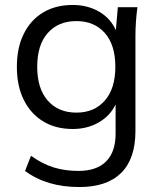

<svg xmlns="http://www.w3.org/2000/svg" viewBox="-20 -531 643 774"><path d="M300 223Q168 223 81 158L105 97Q151 130 196.5 144Q242 158 296 158Q370 158 408 119.5Q446 81 446 8V-110Q424 -64 378 -37.5Q332 -11 273 -11Q204 -11 153.5 -42Q103 -73 75.5 -129Q48 -185 48 -262Q48 -338 75.5 -394Q103 -450 153.5 -480.5Q204 -511 273 -511Q333 -511 379.5 -484Q426 -457 447 -409L455 -502H534Q530 -473 528 -443.5Q526 -414 526 -386V-3Q526 109 468.5 166Q411 223 300 223ZM288 -77Q360 -77 402.5 -125.5Q445 -174 445 -262Q445 -350 402.5 -398Q360 -446 288 -446Q215 -446 172.5 -398Q130 -350 130 -262Q130 -174 172.5 -125.5Q215 -77 288 -77Z"/></svg>

Font: Winston
Style: Regular
Weight: 400
Designer: Original fonts by Vernon Adams / Changes by Cristiano Sobral
Foundry: Original fonts by Vernon Adams / Changes by Cristiano Sobral
Version: Version 2.503;July 17, 2020;FontCreator 13.0.0.2655 64-bit